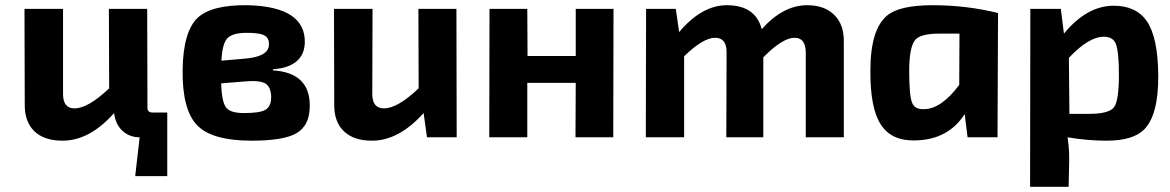

<svg xmlns="http://www.w3.org/2000/svg" viewBox="-20 -527 4493 737"><path d="M622 149H499L516 0Q478 0 451 -24Q423 -49 418 -93Q324 13 220 13Q149 13 111 -24Q74 -61 75 -126L74 -493H222V-166Q222 -111 266 -111Q318 -111 399 -188L398 -493H545L546 -115Q545 -95 566 -95H622Z M1027 -257Q1172 -248 1169 -117Q1168 -44 1117 -15Q1067 13 946 13Q795 13 738 -45Q679 -104 681 -259Q683 -406 739 -459Q793 -509 932 -507Q1154 -501 1150 -362Q1146 -270 1028 -261ZM920 -302Q1007 -309 1012 -351Q1015 -380 995 -391Q977 -401 927 -401Q870 -401 851 -378Q833 -357 830 -294ZM829 -207Q831 -134 849 -113Q865 -93 917 -93Q976 -93 998 -105Q1021 -118 1021 -155Q1020 -191 1001 -205Q980 -219 927 -215Z M1733 0H1619L1606 -93Q1511 13 1408 13Q1337 13 1299 -24Q1262 -61 1263 -126L1262 -493H1410L1409 -166Q1409 -111 1454 -111Q1506 -111 1587 -188L1586 -493H1732Z M2334 0H2189L2190 -209H2004V0H1858L1859 -493H2004L2005 -312H2190V-493H2335Z M2587 -404Q2674 -507 2770 -507Q2880 -507 2904 -415Q2986 -507 3078 -507Q3146 -507 3183 -469Q3220 -432 3219 -367V0H3073V-327Q3072 -382 3030 -382Q2984 -382 2910 -307V0H2768L2769 -327Q2769 -382 2725 -382Q2679 -382 2606 -311V0H2459L2460 -493H2574Z M3694 0 3683 -89Q3620 9 3495 12Q3402 15 3361 -49Q3320 -112 3321 -256Q3321 -415 3386 -468Q3434 -507 3560 -507Q3690 -507 3811 -477L3809 0ZM3587 -398Q3515 -398 3494 -375Q3470 -348 3470 -254Q3470 -160 3481 -133Q3491 -106 3528 -108Q3593 -109 3662 -201L3663 -398Z M4064 -398Q4152 -505 4255 -505Q4341 -505 4382 -446Q4425 -383 4426 -237Q4427 -86 4372 -30Q4329 13 4227 13Q4154 13 4078 0Q4085 47 4084 93L4082 190H3934L3935 -493H4052ZM4161 -90Q4236 -90 4256 -115Q4275 -141 4275 -239Q4275 -330 4263 -359Q4252 -386 4217 -386Q4159 -386 4083 -305L4085 -90Z"/></svg>

Font: Taylor Sans Bold LRS
Style: Bold
Weight: 700
Italic angle: -8°
Designer: Natanael Gama
Version: Version 1.001 September 8, 2015